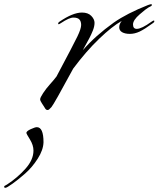

<svg xmlns="http://www.w3.org/2000/svg" viewBox="-158 -508 758 918"><path d="M238 -268Q298 -337 386 -400Q449 -444 550 -484Q562 -488 565 -488Q568 -488 568 -485Q568 -482 566.5 -480.5Q565 -479 563 -478Q561 -477 551.5 -472Q542 -467 510 -439.5Q478 -412 478 -391Q478 -370 496 -370Q519 -370 566 -404Q575 -410 577.5 -410Q580 -410 580 -406Q580 -402 574 -398Q533 -368 509.5 -357Q486 -346 463 -346Q440 -346 426 -354Q412 -362 412 -377.5Q412 -393 424 -408Q378 -382 316 -322.5Q254 -263 192 -180Q100 -10 88 4Q76 18 70.5 18Q65 18 62 15.5Q59 13 54.5 5Q50 -3 42 -14.5Q34 -26 34 -33.5Q34 -41 48 -62.5Q62 -84 80.5 -104.5Q99 -125 112 -142Q194 -296 212 -333.5Q230 -371 230 -388.5Q230 -406 221.5 -415Q213 -424 193 -424Q173 -424 134 -398Q125 -392 122.5 -392Q120 -392 120 -396Q120 -400 126 -404Q190 -448 234 -448Q263 -448 278.5 -432Q294 -416 294 -399Q294 -382 286 -362Q278 -342 269 -325Q260 -308 249.5 -289.5Q239 -271 238 -268ZM18 100Q50 100 50 172Q49 209 22.5 250.5Q-4 292 -37.5 321.5Q-71 351 -98.5 370.5Q-126 390 -132 390Q-138 390 -138 386Q-138 382 -136.5 381Q-135 380 -131 378Q-127 376 -124 374Q-75 342 -36.5 299Q2 256 2 212Q2 186 -15 158.5Q-32 131 -32 128Q-32 119 -11 109.5Q10 100 18 100Z"/></svg>

Font: Miama
Style: Regular
Weight: 400
Italic angle: 16.5°
Designer: Linus Romer
Foundry: Linus Romer
Version: 0.32